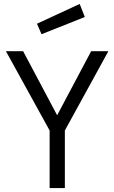

<svg xmlns="http://www.w3.org/2000/svg" viewBox="-20 -951 578 971"><path d="M308 0H231V-291L10 -692H97L269 -368L441 -692H528L308 -291ZM167 -831 383 -931 409 -865 190 -778Z"/></svg>

Font: Titillium Web
Style: Regular
Weight: 400
Version: Version 1.001;PS 57.000;hotconv 1.0.70;makeotf.lib2.5.55311